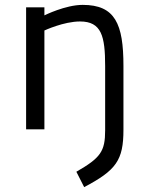

<svg xmlns="http://www.w3.org/2000/svg" viewBox="-20 -530 608 787"><path d="M162 0V-405C162 -405 241 -442 308 -442C396 -442 411 -382 411 -259V4C411 91 392 117 293 174L325 237C456 168 486 127 486 2V-260C486 -432 452 -510 319 -510C248 -510 162 -467 162 -467V-500H87V0Z"/></svg>

Font: TitilliumText22L
Style: 400 wt
Weight: 400
Designer: Campivisivi
Foundry: Campivisivi
Version: 1.000